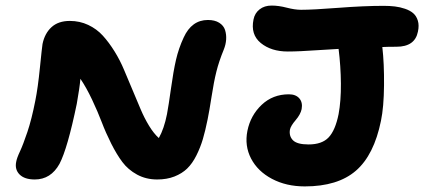

<svg xmlns="http://www.w3.org/2000/svg" viewBox="-20 -688 1524 690"><path d="M1075.2 -18.1Q1008.8 -18.1 957.5 -45.2Q906.2 -72.3 882.3 -118.2Q858.4 -164.1 869.1 -217.8Q880.4 -273.4 920.4 -311.3Q960.4 -349.1 1018.1 -349.1Q1043 -349.1 1055.7 -334.5Q1068.4 -319.8 1064 -295.9Q1060.1 -276.9 1042.5 -256.3Q1024.9 -235.8 1022 -222.2Q1018.1 -198.7 1033 -183.8Q1047.9 -168.9 1088.9 -168.9Q1137.2 -168.9 1161.1 -194.3Q1185.1 -219.7 1196.8 -277.8Q1205.6 -325.2 1205.1 -387.7Q1204.6 -450.2 1196.8 -512.2Q1174.3 -511.2 1132.1 -508.3Q1089.8 -505.4 1062.7 -504.2Q1035.6 -502.9 1014.2 -502.9Q954.6 -502.9 917.2 -533.4Q879.9 -564 891.1 -618.2Q895.5 -640.6 912.8 -654.3Q930.2 -668 956.1 -668Q981.4 -668 1010.5 -660.4Q1039.6 -652.8 1062 -652.8Q1104.5 -652.8 1196.3 -659.9Q1288.1 -667 1358.9 -667Q1380.9 -667 1399.2 -664.8Q1417.5 -662.6 1435.5 -656.5Q1453.6 -650.4 1465.1 -640.4Q1476.6 -630.4 1481.7 -613.5Q1486.8 -596.7 1481.9 -574.2Q1471.2 -520 1404.8 -520Q1371.1 -520 1354 -519Q1360.8 -460.4 1360.1 -381.6Q1359.4 -302.7 1349.1 -253.9Q1324.2 -130.9 1259 -74.5Q1193.8 -18.1 1075.2 -18.1ZM105 -43Q68.4 -43 50.5 -60.8Q32.7 -78.6 38.1 -106Q40.5 -120.1 51.8 -144Q63 -168 78.4 -213.6Q93.8 -259.3 106.9 -326.2Q116.2 -372.1 123.5 -445.3Q130.9 -518.6 132.8 -529.8Q140.6 -567.9 165 -590.3Q189.5 -612.8 231 -612.8Q266.6 -612.8 297.1 -598.4Q327.6 -584 349.6 -559.8Q371.6 -535.6 391.6 -503.4Q411.6 -471.2 426 -436.5Q440.4 -401.9 456.1 -365Q471.7 -328.1 485.1 -296.1Q498.5 -264.2 515.6 -236.1Q532.7 -208 550.8 -191.9Q569.8 -225.6 580.1 -277.8Q585.9 -308.6 594.5 -370.1Q603 -431.6 612.5 -473.1Q622.1 -514.6 640.1 -553.2Q668.9 -616.2 727.1 -616.2Q752 -616.2 767.8 -606.2Q783.7 -596.2 788.8 -580.1Q793.9 -564 792.7 -545.9Q791.5 -527.8 784.2 -509.8Q766.6 -466.8 757.6 -430.4Q748.5 -394 740.5 -341.8Q732.4 -289.6 726.1 -258.8Q717.8 -217.8 709 -188Q700.2 -158.2 685.8 -129.4Q671.4 -100.6 652.8 -82.5Q634.3 -64.5 606.9 -53.7Q579.6 -43 544.9 -43Q504.9 -43 472.7 -60.5Q440.4 -78.1 419.9 -105.5Q399.4 -132.8 379.6 -172.1Q359.9 -211.4 345.7 -248.8Q331.5 -286.1 310.8 -330.1Q290 -374 269 -404.8Q266.1 -372.1 255.9 -314.9Q222.7 -154.3 193.8 -99.1Q162.6 -43 105 -43Z"/></svg>

Font: Shantell Sans Irregular
Style: Bold Italic
Weight: 700
Italic angle: -11.31°
Designer: Stephen Nixon, Anya Danilova, Shantell Martin
Foundry: Arrow Type
Version: Version 1.006;[9816181b4]